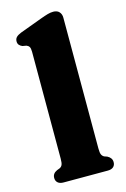

<svg xmlns="http://www.w3.org/2000/svg" viewBox="-116 -803 562 858"><g transform="rotate(-15 165.0 -374.5)"><path d="M257.5 -711.5V-106Q257.5 -86 261.5 -77.8Q265.5 -69.5 273.5 -65.5L286.5 -61Q297 -55.5 302.2 -48Q307.5 -40.5 307.5 -30Q307.5 -16 298.5 -8Q289.5 0 272.5 0H68Q51 0 41.8 -8Q32.5 -16 32.5 -30Q32.5 -40.5 37.8 -48Q43 -55.5 54 -60.5L67 -65.5Q75.5 -69.5 79.2 -77.8Q83 -86 83 -106V-600.5Q83 -617 78.5 -623.8Q74 -630.5 65.5 -633.5L48 -636.5Q38.5 -640.5 33.2 -646.8Q28 -653 28 -663Q28 -674.5 35 -682Q42 -689.5 58 -696L159.5 -733.5Q181 -741.5 194.5 -745.2Q208 -749 220.5 -749Q238.5 -749 248 -738.5Q257.5 -728 257.5 -711.5Z"/></g></svg>

Font: Fraunces 28pt Soft Wonky
Style: Bold
Weight: 700
Version: Version 1.000;[b76b70a41]